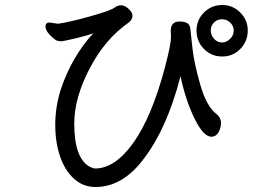

<svg xmlns="http://www.w3.org/2000/svg" viewBox="-20 -735 1040 768"><path d="M915 -613Q915 -631 901 -644.5Q887 -658 868 -658Q849 -658 836 -645Q823 -632 823 -613Q823 -594 836.5 -579.5Q850 -565 868 -565Q886 -565 900.5 -579.5Q915 -594 915 -613ZM362 13Q312 13 275.5 -20.5Q239 -54 220 -110Q201 -166 201 -236Q201 -305 222 -374Q266 -507 353 -602Q327 -592 280 -581Q233 -570 224 -570Q214 -570 204 -574Q162 -605 162 -629Q162 -645 178 -645L212 -640Q256 -646 342 -670Q428 -694 442 -707Q452 -714 465 -714Q478 -714 494 -700Q510 -686 510 -672Q510 -657 495 -645Q400 -579 338.5 -461Q277 -343 277 -241Q277 -102 339 -68Q353 -61 360 -61Q440 -61 513.5 -164Q587 -267 640 -466Q664 -559 664 -586L663 -612Q663 -649 698 -649Q718 -649 729 -642.5Q740 -636 741.5 -618.5Q743 -601 750 -540.5Q757 -480 781 -396.5Q805 -313 842 -282Q864 -266 864 -244Q864 -222 853.5 -205Q843 -188 826 -188Q794 -188 758.5 -260Q723 -332 702 -430Q647 -216 549 -92Q467 13 362 13ZM869 -509Q825 -509 795.5 -539.5Q766 -570 766 -613Q766 -655 796 -685Q826 -715 869 -715Q911 -715 941 -685Q971 -655 971 -613Q971 -570 941.5 -539.5Q912 -509 869 -509Z"/></svg>

Font: LXGW WenKai Lite
Style: Bold
Weight: 700
Designer: LXGW / Fontworks Inc.
Foundry: LXGW / Fontworks Inc.
Version: Version 1.330;April 28, 2024